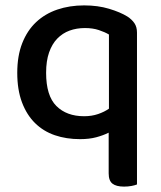

<svg xmlns="http://www.w3.org/2000/svg" viewBox="-20 -502 597 712"><path d="M488 182Q481 185 468 187.5Q455 190 440 190Q411 190 397 179Q383 168 383 141V-10Q363 0 337 7Q311 14 277 14Q226 14 183.5 -0.5Q141 -15 110 -45.5Q79 -76 61.5 -122.5Q44 -169 44 -232Q44 -295 62.5 -342Q81 -389 114 -420Q147 -451 192.5 -466.5Q238 -482 292 -482Q343 -482 384.5 -469.5Q426 -457 452 -441Q469 -430 478.5 -416Q488 -402 488 -381ZM384 -99V-374Q369 -383 346.5 -390.5Q324 -398 295 -398Q264 -398 238 -388.5Q212 -379 192.5 -359Q173 -339 162 -307.5Q151 -276 151 -232Q151 -147 189 -109Q227 -71 292 -71Q320 -71 343.5 -79Q367 -87 384 -99Z"/></svg>

Font: Baloo 2 Latin Medium
Style: Regular
Weight: 500
Designer: Sarang Kulkarni and Ek Type
Foundry: Ek Type
Version: Version 1.001